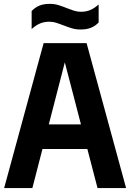

<svg xmlns="http://www.w3.org/2000/svg" viewBox="-20 -960 665 980"><path d="M1.1 0 202.7 -740H421.9L623.6 0H477.8L302.7 -673H318.9L145.2 0ZM123 -199.4 151.3 -325.1H472.7L501 -199.4ZM391.2 -809.4Q366.5 -809.4 345.1 -816.1Q323.7 -822.7 303.9 -830.7Q286.2 -837.7 268.6 -843.4Q251.1 -849.1 232.3 -849.1Q204 -849.1 183.1 -839.7Q162.3 -830.4 141.5 -811.7V-903.7Q159.3 -922.4 181.2 -931.3Q203.1 -940.3 233.7 -940.3Q258.5 -940.3 279.9 -933.4Q301.2 -926.6 321.1 -918.6Q338.8 -911.7 356.5 -905.8Q374.3 -899.9 392.6 -899.9Q421 -899.9 442.1 -909.4Q463.2 -918.9 483.5 -937.3V-845.3Q466.2 -827.1 444.1 -818.2Q422 -809.4 391.2 -809.4Z"/></svg>

Font: Encode Sans Condensed Thin
Style: Regular
Weight: 100
Width: 3
Designer: Multiple Designers
Foundry: Impallari Type
Version: Version 3.002